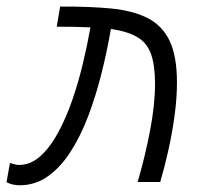

<svg xmlns="http://www.w3.org/2000/svg" viewBox="-24 -547 630 577"><path d="M389.6 0Q411.6 -74.7 426.8 -153.6Q441.9 -232.4 441.9 -295.4Q441.9 -350.6 429.9 -384.3Q418 -418 388.9 -435.3Q359.9 -452.6 309.1 -460L308.6 -456.5Q297.4 -391.6 280.8 -325.4Q264.2 -259.3 241.5 -199.2Q218.8 -139.2 188.7 -92Q158.7 -44.9 120.6 -17.6Q82.5 9.8 35.2 9.8Q26.4 9.8 15.9 7.8Q5.4 5.9 -4.4 0.5L5.9 -57.1Q17.1 -53.7 22.7 -52.5Q28.3 -51.3 33.2 -51.3Q67.9 -51.3 97.2 -77.6Q126.5 -104 150.4 -147.9Q174.3 -191.9 193.1 -246.1Q211.9 -300.3 225.3 -356.9Q238.8 -413.6 247.6 -463.9V-464.8Q225.6 -465.8 200.4 -466.3Q175.3 -466.8 146.5 -466.8L156.7 -527.3Q244.1 -527.8 309.8 -521.5Q375.5 -515.1 419.7 -492.7Q463.9 -470.2 485.8 -424.1Q507.8 -377.9 507.8 -298.8Q507.8 -251.5 500.5 -198.5Q493.2 -145.5 481.7 -94.2Q470.2 -43 457.5 0Z"/></svg>

Font: Cascadia Code PL Light
Style: Italic
Weight: 300
Italic angle: -10°
Monospace: yes
Designer: Aaron Bell
Foundry: Saja Typeworks
Version: Version 2404.023; ttfautohint (v1.8.4)